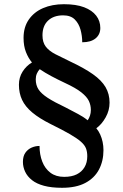

<svg xmlns="http://www.w3.org/2000/svg" viewBox="-20 -780 584 913"><path d="M275 113Q225 113 189.5 103.5Q154 94 132 76.5Q110 59 99.5 36.5Q89 14 89 -10Q89 -37 100.5 -53.5Q112 -70 130 -78Q148 -86 168 -86Q168 -45 181 -11.5Q194 22 220 41.5Q246 61 285 61Q321 61 345 49Q369 37 382 15Q395 -7 395 -37Q395 -58 389 -74Q383 -90 365 -106Q347 -122 312.5 -142Q278 -162 221 -190Q167 -217 133.5 -245Q100 -273 85 -305Q70 -337 70 -377Q70 -412 87.5 -439.5Q105 -467 132 -483Q115 -503 103.5 -532Q92 -561 92 -600Q92 -651 117 -687Q142 -723 185 -741.5Q228 -760 284 -760Q342 -760 380 -745.5Q418 -731 437.5 -705.5Q457 -680 457 -647Q457 -616 434.5 -597.5Q412 -579 371 -579Q371 -609 363 -638.5Q355 -668 335.5 -687.5Q316 -707 280 -707Q235 -707 208.5 -682Q182 -657 182 -612Q182 -579 197.5 -558.5Q213 -538 243 -522.5Q273 -507 315 -487Q381 -456 422 -427Q463 -398 482 -365.5Q501 -333 501 -292Q501 -255 482.5 -222Q464 -189 438 -170Q449 -157 456.5 -140.5Q464 -124 468 -105Q472 -86 472 -66Q472 -14 450.5 26.5Q429 67 385.5 90Q342 113 275 113ZM397 -208Q404 -218 408 -230.5Q412 -243 412 -257Q412 -280 402.5 -300Q393 -320 366.5 -341Q340 -362 288 -386Q254 -402 224 -418Q194 -434 169 -451Q161 -443 155.5 -430.5Q150 -418 150 -403Q150 -375 163 -355Q176 -335 206.5 -315Q237 -295 292 -269Q324 -252 350 -238.5Q376 -225 397 -208Z"/></svg>

Font: Noto Serif Hebrew SemiBold
Style: Regular
Weight: 600
Version: Version 2.003